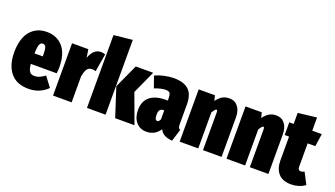

<svg xmlns="http://www.w3.org/2000/svg" viewBox="-67 -1294 3218 1843"><g transform="rotate(20 1542.5 -372.0)"><path d="M471.2 -273.9Q471.2 -253.4 466.8 -212.9H202.1Q205.6 -173.3 215.6 -151.4Q225.6 -129.4 239.5 -122.3Q253.4 -115.2 275.9 -115.2Q301.3 -115.2 325 -125.7Q348.6 -136.2 378.9 -158.2L454.1 -58.1Q376 20 261.2 20Q138.2 20 76.2 -56.6Q14.2 -133.3 14.2 -265.1Q14.2 -350.6 38.8 -414.8Q63.5 -479 116.2 -516.6Q168.9 -554.2 244.1 -554.2Q348.1 -554.2 409.7 -482.9Q471.2 -411.6 471.2 -273.9ZM286.1 -319.8V-328.1Q286.1 -385.3 278.1 -410.2Q270 -435.1 246.1 -435.1Q223.6 -435.1 213.4 -411.4Q203.1 -387.7 201.2 -319.8Z M798.8 -550.8Q820.3 -550.8 841.8 -542L811 -359.9Q791 -366.2 772.9 -366.2Q753.9 -366.2 740.2 -358.4Q726.6 -350.6 718.3 -335Q710 -319.3 705.6 -304.2Q701.2 -289.1 696.8 -266.1V0H506.8V-534.2H672.9L686 -451.2Q721.7 -550.8 798.8 -550.8Z M1043.5 -764.2V0H853.5V-744.1ZM1335.4 -534.2 1228.5 -299.8 1338.9 0H1141.6L1046.9 -292L1157.7 -534.2Z M1743.7 -159.2Q1743.7 -135.3 1748.3 -124.3Q1752.9 -113.3 1766.6 -106.9L1728.5 16.1Q1680.7 12.2 1649.7 -3.9Q1618.7 -20 1601.6 -54.2Q1552.7 20 1466.3 20Q1399.9 20 1360.1 -26.4Q1320.3 -72.8 1320.3 -149.9Q1320.3 -238.3 1376 -285.2Q1431.6 -332 1538.6 -332H1558.6V-347.2Q1558.6 -392.6 1547.9 -407.2Q1537.1 -421.9 1503.4 -421.9Q1461.4 -421.9 1392.6 -396L1351.6 -512.2Q1392.6 -531.7 1444.6 -543Q1496.6 -554.2 1542.5 -554.2Q1644.5 -554.2 1694.1 -507.3Q1743.7 -460.4 1743.7 -357.9ZM1529.3 -112.8Q1546.9 -112.8 1558.6 -140.1V-231.9H1554.7Q1527.8 -231.9 1515.6 -216.6Q1503.4 -201.2 1503.4 -168Q1503.4 -112.8 1529.3 -112.8Z M2108.4 -554.2Q2164.6 -554.2 2196.5 -513.4Q2228.5 -472.7 2228.5 -402.8V0H2038.6V-384.8Q2038.6 -410.2 2027.3 -410.2Q2016.1 -410.2 1990.2 -367.2V0H1800.3V-534.2H1966.3L1979.5 -481Q2007.3 -519 2037.6 -536.6Q2067.9 -554.2 2108.4 -554.2Z M2586.9 -554.2Q2643.1 -554.2 2675 -513.4Q2707 -472.7 2707 -402.8V0H2517.1V-384.8Q2517.1 -410.2 2505.9 -410.2Q2494.6 -410.2 2468.8 -367.2V0H2278.8V-534.2H2444.8L2458 -481Q2485.8 -519 2516.1 -536.6Q2546.4 -554.2 2586.9 -554.2Z M3025.4 -140.1 3085.4 -24.9Q3057.6 -2.9 3019.5 8.5Q2981.4 20 2944.3 20Q2856 20 2813.2 -29.3Q2770.5 -78.6 2770.5 -162.1V-404.8H2725.6V-534.2H2770.5V-647L2960.4 -668.9V-534.2H3057.6L3038.6 -404.8H2960.4V-164.1Q2960.4 -146.5 2968.3 -137.7Q2976.1 -128.9 2989.3 -128.9Q3003.9 -128.9 3025.4 -140.1Z"/></g></svg>

Font: Fira Sans Compressed Heavy
Style: Regular
Weight: 900
Width: 1
Designer: Carrois Corporate & Edenspiekermann AG
Foundry: Carrois Corporate GbR & Edenspiekermann AG
Version: Version 4.203;PS 004.203;hotconv 1.0.88;makeotf.lib2.5.64775